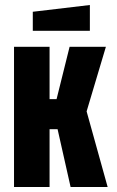

<svg xmlns="http://www.w3.org/2000/svg" viewBox="-20 -747 466 767"><path d="M36 0V-560H178V-351H206L258 -560H403L326 -302L410 0H262L210 -231H178V0ZM111 -624V-700L339 -727V-624Z"/></svg>

Font: Tektur Condensed SemiBold
Style: Regular
Weight: 600
Width: 3
Designer: Adam Jagosz
Foundry: Adam Jagosz
Version: Version 1.005;gftools[0.9.30]